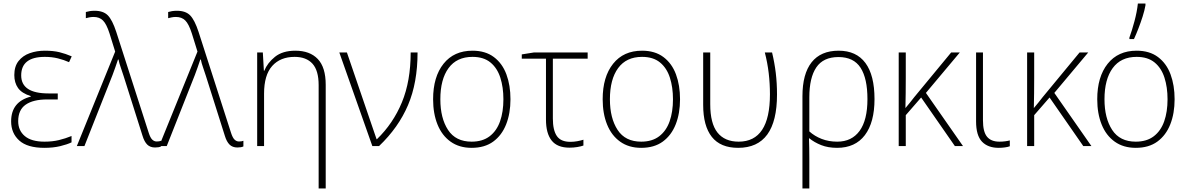

<svg xmlns="http://www.w3.org/2000/svg" viewBox="-20 -827 6725 1087"><path d="M307 -298V-264H247Q168 -264 125.5 -234.5Q83 -205 83 -141Q83 -88 120.5 -56.5Q158 -25 232 -25Q277 -25 314 -34Q351 -43 385 -57V-21Q360 -9 320.5 0.5Q281 10 231 10Q135 10 89 -31.5Q43 -73 43 -140Q43 -251 154 -280V-283Q103 -299 82 -329Q61 -359 61 -402Q61 -451 85 -481.5Q109 -512 148.5 -526Q188 -540 234 -540Q282 -540 316.5 -531.5Q351 -523 386 -508L371 -475Q342 -488 308 -496.5Q274 -505 234 -505Q100 -505 100 -400Q100 -298 255 -298Z M415 0 632 -535 600 -638Q583 -691 563 -711Q543 -731 510 -731Q496 -731 485 -728.5Q474 -726 466 -724V-759Q476 -762 488 -764Q500 -766 516 -766Q565 -766 590.5 -740Q616 -714 638 -647L822 -75Q831 -47 842 -36.5Q853 -26 867 -26Q875 -26 881 -27Q887 -28 892 -30V2Q880 8 858 8Q830 8 813.5 -8.5Q797 -25 787 -58L680 -396Q672 -422 663.5 -445.5Q655 -469 651 -490H648Q641 -468 633 -446Q625 -424 617 -402L458 0Z M881 0 1098 -535 1066 -638Q1049 -691 1029 -711Q1009 -731 976 -731Q962 -731 951 -728.5Q940 -726 932 -724V-759Q942 -762 954 -764Q966 -766 982 -766Q1031 -766 1056.5 -740Q1082 -714 1104 -647L1288 -75Q1297 -47 1308 -36.5Q1319 -26 1333 -26Q1341 -26 1347 -27Q1353 -28 1358 -30V2Q1346 8 1324 8Q1296 8 1279.5 -8.5Q1263 -25 1253 -58L1146 -396Q1138 -422 1129.5 -445.5Q1121 -469 1117 -490H1114Q1107 -468 1099 -446Q1091 -424 1083 -402L924 0Z M1652 -540Q1734 -540 1779 -493Q1824 -446 1824 -347V240H1784V-345Q1784 -428 1749 -466.5Q1714 -505 1648 -505Q1567 -505 1521 -453.5Q1475 -402 1475 -297V0H1436V-530H1468L1474 -426H1476Q1494 -471 1537 -505.5Q1580 -540 1652 -540Z M1901 -530H1944L2090 -103Q2094 -89 2101 -71Q2108 -53 2112 -39H2114Q2206 -128 2255.5 -248Q2305 -368 2305 -530H2344Q2344 -359 2290 -232Q2236 -105 2126 0H2088Z M2870 -265Q2870 -185 2845.5 -123Q2821 -61 2772.5 -25.5Q2724 10 2650 10Q2580 10 2531 -25Q2482 -60 2457 -122Q2432 -184 2432 -265Q2432 -392 2491 -466Q2550 -540 2655 -540Q2728 -540 2776 -504Q2824 -468 2847 -406Q2870 -344 2870 -265ZM2473 -265Q2473 -158 2516.5 -91.5Q2560 -25 2650 -25Q2712 -25 2752 -55.5Q2792 -86 2811 -140Q2830 -194 2830 -265Q2830 -333 2812.5 -387.5Q2795 -442 2756.5 -473.5Q2718 -505 2655 -505Q2566 -505 2519.5 -441.5Q2473 -378 2473 -265Z M3307 -530V-495H3110V-156Q3110 -90 3132.5 -57Q3155 -24 3209 -24Q3229 -24 3248 -27.5Q3267 -31 3283 -36V-3Q3269 2 3248 5.5Q3227 9 3204 9Q3135 9 3103 -31.5Q3071 -72 3071 -150V-495H2934V-519L3003 -530Z M3830 -265Q3830 -185 3805.5 -123Q3781 -61 3732.5 -25.5Q3684 10 3610 10Q3540 10 3491 -25Q3442 -60 3417 -122Q3392 -184 3392 -265Q3392 -392 3451 -466Q3510 -540 3615 -540Q3688 -540 3736 -504Q3784 -468 3807 -406Q3830 -344 3830 -265ZM3433 -265Q3433 -158 3476.5 -91.5Q3520 -25 3610 -25Q3672 -25 3712 -55.5Q3752 -86 3771 -140Q3790 -194 3790 -265Q3790 -333 3772.5 -387.5Q3755 -442 3716.5 -473.5Q3678 -505 3615 -505Q3526 -505 3479.5 -441.5Q3433 -378 3433 -265Z M4159 10Q4059 10 4010 -52Q3961 -114 3961 -233V-530H4001V-237Q4001 -128 4042 -76.5Q4083 -25 4162 -25Q4339 -25 4339 -293Q4339 -354 4332 -413Q4325 -472 4310 -530H4351Q4365 -472 4372 -414Q4379 -356 4379 -292Q4379 10 4159 10Z M4931 -266Q4931 -134 4876.5 -62Q4822 10 4719 10Q4668 10 4629 -5.5Q4590 -21 4562 -44H4560Q4561 -14 4561.5 12Q4562 38 4562 70V240H4523V-282Q4523 -409 4575 -474.5Q4627 -540 4728 -540Q4828 -540 4879.5 -470.5Q4931 -401 4931 -266ZM4727 -504Q4641 -504 4601.5 -445.5Q4562 -387 4562 -276V-83Q4592 -56 4632 -40.5Q4672 -25 4720 -25Q4802 -25 4846.5 -86Q4891 -147 4891 -266Q4891 -383 4852 -443.5Q4813 -504 4727 -504Z M5414 -530 5222 -301 5432 0H5386L5195 -275L5108 -175V0H5068V-530H5108V-387Q5108 -341 5107.5 -299Q5107 -257 5106 -215Q5121 -233 5132 -246.5Q5143 -260 5156 -277L5365 -530Z M5545 -530V-146Q5545 -81 5568 -53Q5591 -25 5638 -25Q5655 -25 5670.5 -27Q5686 -29 5697 -32V1Q5687 5 5669.5 7.5Q5652 10 5634 10Q5573 10 5539.5 -25Q5506 -60 5506 -140V-530Z M6141 -530 5949 -301 6159 0H6113L5922 -275L5835 -175V0H5795V-530H5835V-387Q5835 -341 5834.5 -299Q5834 -257 5833 -215Q5848 -233 5859 -246.5Q5870 -260 5883 -277L6092 -530Z M6630 -265Q6630 -185 6605.5 -123Q6581 -61 6532.5 -25.5Q6484 10 6410 10Q6340 10 6291 -25Q6242 -60 6217 -122Q6192 -184 6192 -265Q6192 -392 6251 -466Q6310 -540 6415 -540Q6488 -540 6536 -504Q6584 -468 6607 -406Q6630 -344 6630 -265ZM6233 -265Q6233 -158 6276.5 -91.5Q6320 -25 6410 -25Q6472 -25 6512 -55.5Q6552 -86 6571 -140Q6590 -194 6590 -265Q6590 -333 6572.5 -387.5Q6555 -442 6516.5 -473.5Q6478 -505 6415 -505Q6326 -505 6279.5 -441.5Q6233 -378 6233 -265ZM6374 -606V-614Q6388 -652 6402.5 -706Q6417 -760 6422 -807H6465V-797Q6460 -768 6449 -733.5Q6438 -699 6425 -665.5Q6412 -632 6400 -606Z"/></svg>

Font: Noto Sans Disp ExtLt
Style: Regular
Weight: 200
Designer: Monotype Design Team
Foundry: Monotype Imaging Inc.
Version: Version 2.000;GOOG;noto-source:20170915:90ef993387c0